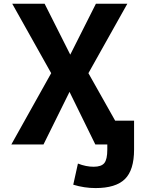

<svg xmlns="http://www.w3.org/2000/svg" viewBox="-20 -752 756 1002"><path d="M346.7 -466.8 480.5 -732.4H644.5L441.4 -370.1L581.1 -122.1H679.7V28.3Q679.7 135.7 631.8 182.6Q584 229.5 478.5 229.5Q419.9 229.5 362.3 211.9L386.7 101.6Q428.7 118.2 468.8 118.2Q508.8 118.2 524.4 99.1Q540 80.1 540 28.3V2H519.5H477.5L342.8 -272.5L207 2H39.1L247.1 -370.1L43.9 -732.4H212.9Z"/></svg>

Font: Nasu
Style: Bold
Weight: 700
Designer: Ryoko NISHIZUKA (kana &amp; ideographs); Paul D. Hunt (Latin, Greek &amp; Cyrillic); Wenlong ZHANG (bopomofo); Sandoll C
Version: Version 2014.1215